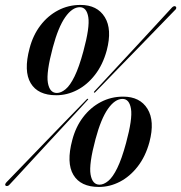

<svg xmlns="http://www.w3.org/2000/svg" viewBox="-20 -730 718 760"><path d="M298.5 -710.5Q365 -710.5 394.8 -662.2Q424.5 -614 402.5 -530.5Q387 -473.5 356 -433.8Q325 -394 285.2 -373.5Q245.5 -353 202.5 -353Q130 -353 101.5 -400.8Q73 -448.5 97 -538.5Q110.5 -590.5 139.8 -629Q169 -667.5 209.8 -689Q250.5 -710.5 298.5 -710.5ZM310 -527Q336 -622.5 329.5 -662Q323 -701.5 296 -701.5Q266 -701.5 238.2 -662Q210.5 -622.5 189 -542Q162.5 -443 169.5 -402.5Q176.5 -362 205 -362Q221.5 -362 239.5 -376.8Q257.5 -391.5 275.2 -427.8Q293 -464 310 -527ZM357.5 -365.5Q356 -364 355 -363.2Q354 -362.5 352.5 -364Q351.5 -364.5 351.8 -365.8Q352 -367 354 -369Q358.5 -373.5 382 -399Q405.5 -424.5 440 -461.5Q474.5 -498.5 512.2 -539.2Q550 -580 583.2 -616Q616.5 -652 638 -675.5Q659.5 -699 661 -700.5Q665 -704.5 669.2 -705.5Q673.5 -706.5 676 -703.5Q678.5 -701.5 677.5 -697.2Q676.5 -693 672.5 -690Q671 -688.5 649 -665.8Q627 -643 592.8 -607.8Q558.5 -572.5 520 -532.8Q481.5 -493 446 -456.8Q410.5 -420.5 386.5 -395.2Q362.5 -370 357.5 -365.5ZM322.5 -336Q324 -338 326 -338.8Q328 -339.5 328.5 -338.5Q329.5 -338 328.8 -336.2Q328 -334.5 325.5 -332.5Q321.5 -328 298 -302.5Q274.5 -277 239.8 -239.5Q205 -202 167 -161Q129 -120 95.5 -83.5Q62 -47 40 -23.2Q18 0.5 16.5 2Q13.5 5.5 9 6.2Q4.5 7 2.5 5Q-0.5 3 0.8 -1Q2 -5 6.5 -9.5Q8 -11 30.2 -34Q52.5 -57 87 -92.8Q121.5 -128.5 160 -168.5Q198.5 -208.5 234 -245Q269.5 -281.5 293.8 -306.5Q318 -331.5 322.5 -336ZM467.5 -347.5Q534 -347.5 563.8 -299.2Q593.5 -251 571.5 -167.5Q556 -110.5 525 -70.8Q494 -31 454.2 -10.5Q414.5 10 371.5 10Q299 10 270.5 -37.8Q242 -85.5 266 -175.5Q279.5 -227.5 308.8 -266Q338 -304.5 378.8 -326Q419.5 -347.5 467.5 -347.5ZM479 -164Q505 -259.5 498.5 -299Q492 -338.5 465 -338.5Q435 -338.5 407.2 -299Q379.5 -259.5 358 -179Q331.5 -80 338.5 -39.5Q345.5 1 374 1Q390.5 1 408.5 -13.8Q426.5 -28.5 444.2 -64.8Q462 -101 479 -164Z"/></svg>

Font: Fraunces 120pt SemiBold
Style: Italic
Weight: 600
Italic angle: -16°
Version: Version 1.000;[b76b70a41]